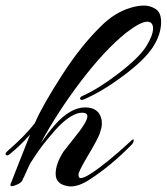

<svg xmlns="http://www.w3.org/2000/svg" viewBox="-39 -662 599 690"><path d="M275 -244Q275 -257 256 -257Q222 -257 173 -209Q161 -197 129.5 -159Q98 -121 68 -72L43 -17L46 -27Q44 -23 42 -15Q37 -3 13 5Q8 7 4 7Q-6 7 2 -8Q6 -18 30 -79.5Q54 -141 69 -178Q30 -135 -4 -108Q-14 -100 -18 -106Q-19 -107 -19 -110Q-19 -113 -10 -121Q51 -174 86 -219Q112 -280 181.5 -388.5Q251 -497 324 -568Q373 -617 430 -634Q456 -642 478.5 -642Q501 -642 520.5 -629.5Q540 -617 540 -583Q540 -538 510 -492Q480 -446 404 -389.5Q328 -333 263 -305Q251 -300 249 -306.5Q247 -313 259 -318Q317 -344 389.5 -400Q462 -456 486.5 -495.5Q511 -535 511 -559.5Q511 -584 490 -584Q466 -584 414 -544Q337 -482 252.5 -371Q168 -260 107 -147Q135 -187 158 -213Q214 -276 267 -276Q317 -276 326 -232Q327 -226 327 -215Q327 -204 319.5 -182.5Q312 -161 277.5 -103.5Q243 -46 243 -34Q243 -22 251 -22Q262 -22 284 -36Q340 -71 430 -154Q442 -166 441.5 -158Q441 -150 435 -143Q361 -67 282 -16Q245 8 215 8Q207 8 200 6Q161 -2 161 -37.5Q161 -73 189 -117Q194 -124 226 -164Q275 -224 275 -244Z"/></svg>

Font: Arizonia
Style: Regular
Weight: 400
Designer: Robert E. Leuschke
Foundry: Robert E. Leuschke
Version: Version 1.003